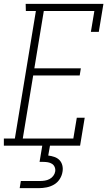

<svg xmlns="http://www.w3.org/2000/svg" viewBox="-45 -755 565 995"><path d="M-25 0V-37H32L141 -698H89L88 -735H491L467 -590H426L444 -698H182L133 -401H374L368 -364H127L73 -37H335L353 -145H394L370 0ZM57 220 63 183H163Q175 183 187.5 181Q200 179 211.5 173Q223 167 231 156.5Q239 146 241 134Q243 122 238.5 111Q234 100 224.5 94Q215 88 203.5 86Q192 84 180 84H160L174 0H214L205 51Q222 53 237.5 58.5Q253 64 263.5 75Q274 86 278 102Q282 118 279 135Q276 155 264.5 173Q253 191 235 201.5Q217 212 196.5 216Q176 220 157 220Z"/></svg>

Font: Iosevka Curly Slab Extralight
Style: Italic
Weight: 200
Italic angle: -9°
Monospace: yes
Designer: Belleve Invis
Foundry: Belleve Invis
Version: Version 22.1.2; ttfautohint (v1.8.4)